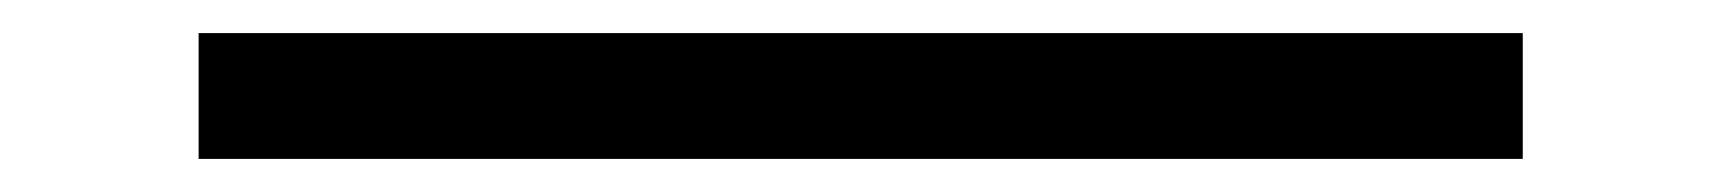

<svg xmlns="http://www.w3.org/2000/svg" viewBox="-20 -438 1040 116"><path d="M900 -342H100V-418H900Z"/></svg>

Font: IBM Plex Sans SC
Style: Regular
Weight: 400
Designer: Mike Abbink; Paul van der Laan; Pieter van Rosmalen; Eunyou Noh; Wujin Sim; Chorong Kim; Dohee Lee; Yejin We; Jinhee Kim
Foundry: Sandoll Inc.
Version: Version 1.000